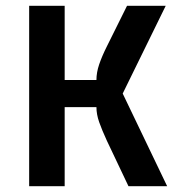

<svg xmlns="http://www.w3.org/2000/svg" viewBox="-20 -645 608 665"><path d="M559 0H425L350 -158Q333 -195 323.5 -222Q314 -249 314 -274H204V0H81V-625H204V-368H314Q314 -394 323.5 -422Q333 -450 350 -484L420 -625H554L405 -321Z"/></svg>

Font: Changa Medium
Style: Regular
Weight: 500
Designer: Eduardo Rodriguez Tunni
Foundry: Eduardo Rodriguez Tunni
Version: Version 2.002; ttfautohint (v1.5) -l 8 -r 50 -G 150 -x 14 -H